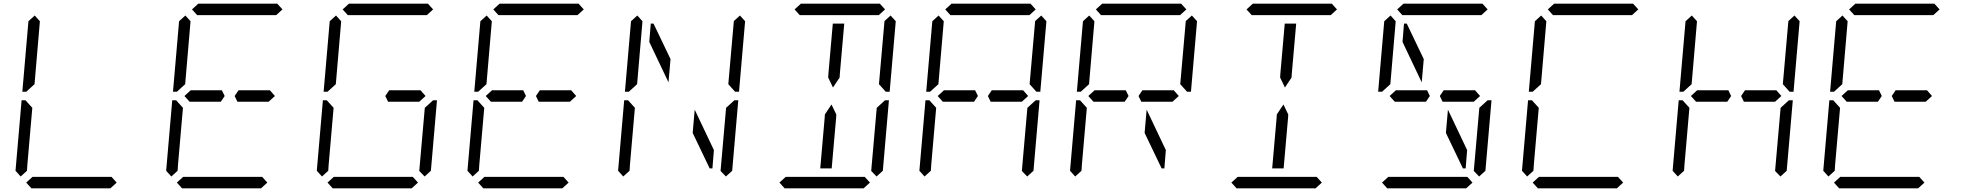

<svg xmlns="http://www.w3.org/2000/svg" viewBox="-20 -1020 10648 1040"><path d="M612 -31 578 0H150L122 -31L156 -62H158H339H401H582H584ZM92 -64 64 -95 97 -477H118L127 -467L155 -436L128 -125L127 -108L126 -95ZM122 -523H101L134 -905L168 -936L196 -905L195 -892L167 -564L133 -533Z M1020 -969 1054 -1000H1482L1510 -969L1476 -938H1474H1293H1231H1050H1048ZM1020 -469H1007L979 -500L1013 -531H1026H1150H1174H1182L1197 -500L1176 -469H1168H1144ZM1428 -31 1394 0H966L938 -31L972 -62H974H1155H1217H1398H1400ZM908 -64 880 -95 913 -477H934L943 -467L971 -436L944 -125L943 -108L942 -95ZM938 -523H917L950 -905L984 -936L1012 -905L1011 -892L983 -564L949 -533ZM1428 -531H1442L1469 -500L1435 -469H1422H1298H1274H1266L1251 -500L1272 -531H1280H1304Z M1836 -969 1870 -1000H2298L2326 -969L2292 -938H2290H2109H2047H1866H1864ZM2244 -31 2210 0H1782L1754 -31L1788 -62H1790H1971H2033H2214H2216ZM2281 -436 2326 -477H2347L2314 -95L2280 -64L2251 -94ZM1724 -64 1696 -95 1729 -477H1750L1759 -467L1787 -436L1760 -125L1759 -108L1758 -95ZM1754 -523H1733L1766 -905L1800 -936L1828 -905L1827 -892L1799 -564L1765 -533ZM2244 -531H2258L2285 -500L2251 -469H2238H2114H2090H2082L2067 -500L2088 -531H2096H2120Z M2652 -969 2686 -1000H3114L3142 -969L3108 -938H3106H2925H2863H2682H2680ZM2652 -469H2639L2611 -500L2645 -531H2658H2782H2806H2814L2829 -500L2808 -469H2800H2776ZM3060 -31 3026 0H2598L2570 -31L2604 -62H2606H2787H2849H3030H3032ZM2540 -64 2512 -95 2545 -477H2566L2575 -467L2603 -436L2576 -125L2575 -108L2574 -95ZM2570 -523H2549L2582 -905L2616 -936L2644 -905L2643 -892L2615 -564L2581 -533ZM3060 -531H3074L3101 -500L3067 -469H3054H2930H2906H2898L2883 -500L2904 -531H2912H2936Z M3612 -700 3601 -574 3497 -793 3505 -892H3520ZM3732 -300 3743 -426 3847 -207 3839 -108H3824ZM3913 -436 3958 -477H3979L3946 -95L3912 -64L3883 -94ZM3988 -936 4016 -905 3983 -523H3962L3925 -564L3955 -906ZM3356 -64 3328 -95 3361 -477H3382L3391 -467L3419 -436L3392 -125L3391 -108L3390 -95ZM3386 -523H3365L3398 -905L3432 -936L3460 -905L3459 -892L3431 -564L3397 -533Z M4284 -969 4318 -1000H4746L4774 -969L4740 -938H4738H4557H4495H4314H4312ZM4485 -108H4423L4447 -382L4448 -400L4484 -454L4510 -400L4509 -382ZM4491 -892H4553L4529 -618L4528 -600L4492 -546L4466 -600L4467 -618ZM4692 -31 4658 0H4230L4202 -31L4236 -62H4238H4419H4481H4662H4664ZM4729 -436 4774 -477H4795L4762 -95L4728 -64L4699 -94ZM4804 -936 4832 -905 4799 -523H4778L4741 -564L4771 -906Z M5100 -969 5134 -1000H5562L5590 -969L5556 -938H5554H5373H5311H5130H5128ZM5100 -469H5087L5059 -500L5093 -531H5106H5230H5254H5262L5277 -500L5256 -469H5248H5224ZM5545 -436 5590 -477H5611L5578 -95L5544 -64L5515 -94ZM5620 -936 5648 -905 5615 -523H5594L5557 -564L5587 -906ZM4988 -64 4960 -95 4993 -477H5014L5023 -467L5051 -436L5024 -125L5023 -108L5022 -95ZM5018 -523H4997L5030 -905L5064 -936L5092 -905L5091 -892L5063 -564L5029 -533ZM5508 -531H5522L5549 -500L5515 -469H5502H5378H5354H5346L5331 -500L5352 -531H5360H5384Z M5916 -969 5950 -1000H6378L6406 -969L6372 -938H6370H6189H6127H5946H5944ZM5916 -469H5903L5875 -500L5909 -531H5922H6046H6070H6078L6093 -500L6072 -469H6064H6040ZM6180 -300 6191 -426 6295 -207 6287 -108H6272ZM6436 -936 6464 -905 6431 -523H6410L6373 -564L6403 -906ZM5804 -64 5776 -95 5809 -477H5830L5839 -467L5867 -436L5840 -125L5839 -108L5838 -95ZM5834 -523H5813L5846 -905L5880 -936L5908 -905L5907 -892L5879 -564L5845 -533ZM6324 -531H6338L6365 -500L6331 -469H6318H6194H6170H6162L6147 -500L6168 -531H6176H6200Z M6732 -969 6766 -1000H7194L7222 -969L7188 -938H7186H7005H6943H6762H6760ZM6933 -108H6871L6895 -382L6896 -400L6932 -454L6958 -400L6957 -382ZM6939 -892H7001L6977 -618L6976 -600L6940 -546L6914 -600L6915 -618ZM7140 -31 7106 0H6678L6650 -31L6684 -62H6686H6867H6929H7110H7112Z M7548 -969 7582 -1000H8010L8038 -969L8004 -938H8002H7821H7759H7578H7576ZM7548 -469H7535L7507 -500L7541 -531H7554H7678H7702H7710L7725 -500L7704 -469H7696H7672ZM7692 -700 7681 -574 7577 -793 7585 -892H7600ZM7812 -300 7823 -426 7927 -207 7919 -108H7904ZM7956 -31 7922 0H7494L7466 -31L7500 -62H7502H7683H7745H7926H7928ZM7993 -436 8038 -477H8059L8026 -95L7992 -64L7963 -94ZM7466 -523H7445L7478 -905L7512 -936L7540 -905L7539 -892L7511 -564L7477 -533ZM7956 -531H7970L7997 -500L7963 -469H7950H7826H7802H7794L7779 -500L7800 -531H7808H7832Z M8364 -969 8398 -1000H8826L8854 -969L8820 -938H8818H8637H8575H8394H8392ZM8772 -31 8738 0H8310L8282 -31L8316 -62H8318H8499H8561H8742H8744ZM8252 -64 8224 -95 8257 -477H8278L8287 -467L8315 -436L8288 -125L8287 -108L8286 -95ZM8282 -523H8261L8294 -905L8328 -936L8356 -905L8355 -892L8327 -564L8293 -533Z M9180 -469H9167L9139 -500L9173 -531H9186H9310H9334H9342L9357 -500L9336 -469H9328H9304ZM9625 -436 9670 -477H9691L9658 -95L9624 -64L9595 -94ZM9700 -936 9728 -905 9695 -523H9674L9637 -564L9667 -906ZM9068 -64 9040 -95 9073 -477H9094L9103 -467L9131 -436L9104 -125L9103 -108L9102 -95ZM9098 -523H9077L9110 -905L9144 -936L9172 -905L9171 -892L9143 -564L9109 -533ZM9588 -531H9602L9629 -500L9595 -469H9582H9458H9434H9426L9411 -500L9432 -531H9440H9464Z M9996 -969 10030 -1000H10458L10486 -969L10452 -938H10450H10269H10207H10026H10024ZM9996 -469H9983L9955 -500L9989 -531H10002H10126H10150H10158L10173 -500L10152 -469H10144H10120ZM10404 -31 10370 0H9942L9914 -31L9948 -62H9950H10131H10193H10374H10376ZM9884 -64 9856 -95 9889 -477H9910L9919 -467L9947 -436L9920 -125L9919 -108L9918 -95ZM9914 -523H9893L9926 -905L9960 -936L9988 -905L9987 -892L9959 -564L9925 -533ZM10404 -531H10418L10445 -500L10411 -469H10398H10274H10250H10242L10227 -500L10248 -531H10256H10280Z"/></svg>

Font: DSEG14 Classic Mini
Style: Light Italic
Weight: 300
Italic angle: -5°
Designer: Keshikan(Twitter:@keshinomi_88pro)
Version: Version 0.46